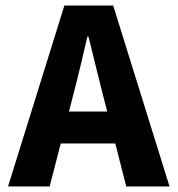

<svg xmlns="http://www.w3.org/2000/svg" viewBox="-20 -672 640 692"><path d="M9 0 212 -652H388L591 0H435L351 -330Q339 -379 325 -434Q311 -489 299 -540H295Q283 -489 270 -434Q257 -379 244 -330L159 0ZM143 -155V-270H455V-155Z"/></svg>

Font: Source Code Pro ExtraLight
Style: Bold
Weight: 700
Monospace: yes
Version: Version 1.018;hotconv 1.0.116;makeotfexe 2.5.65601